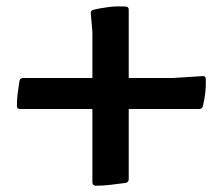

<svg xmlns="http://www.w3.org/2000/svg" viewBox="-20 -589 710 613"><path d="M42 -330Q44 -340 54 -340H532L627 -346Q637 -347 637 -336Q638 -315 635.5 -293.5Q633 -272 628 -251Q626 -241 616 -241H44Q34 -241 34 -251Q34 -271 36.5 -291Q39 -311 42 -330ZM391 -17Q391 -7 381 -5Q358 -2 333.5 1Q309 4 285 4Q275 3 275 -7V-487L270 -545Q268 -555 279 -558Q299 -563 327 -566.5Q355 -570 381 -568Q391 -568 391 -558Z"/></svg>

Font: Hahmlet ExtraBold
Style: Regular
Weight: 800
Designer: Minjoo Ham & Mark Frömberg
Foundry: hypertype
Version: Version 1.002